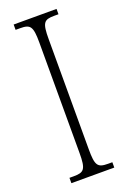

<svg xmlns="http://www.w3.org/2000/svg" viewBox="-140 -763 542 812"><g transform="rotate(-20 131.0 -357.0)"><path d="M34 0H227V-24H208C161 -24 152 -36 152 -109V-605C152 -679 161 -690 208 -690H227V-714H34V-690H54C100 -690 110 -679 110 -605V-108C110 -35 100 -24 54 -24H34Z"/></g></svg>

Font: Noto Serif Lao ExtraCondensed ExtraLight
Style: Regular
Weight: 200
Width: 2
Designer: Monotype Design Team
Foundry: Monotype Imaging Inc.
Version: Version 2.003